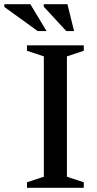

<svg xmlns="http://www.w3.org/2000/svg" viewBox="-86 -891 459 911"><path d="M311.5 -26V0H42V-26L122 -52.5V-623.5L42 -650V-676H311.5V-650L231.5 -623.5V-52.5ZM135 -743.5H93L-65.5 -858V-871H58ZM265.5 -743.5H228.5L121.5 -859.5V-871H234Z"/></svg>

Font: Newsreader 16pt 16pt Medium
Style: Regular
Weight: 500
Version: Version 1.003